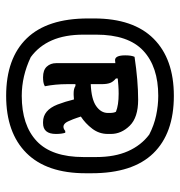

<svg xmlns="http://www.w3.org/2000/svg" viewBox="0 -800 599 640"><g transform="rotate(90 300.0 -480.5)"><path d="M300 -760Q425 -760 491.5 -691.5Q558 -623 558 -486V-466Q558 -336 490.5 -268.5Q423 -201 300 -201Q175 -201 108.5 -269.5Q42 -338 42 -474V-494Q42 -625 109.5 -692.5Q177 -760 300 -760ZM300 -708Q203 -708 149.5 -658Q96 -608 96 -501V-459Q96 -397 115 -353.5Q134 -310 171 -283Q234 -253 300 -253Q398 -253 451 -303Q504 -353 504 -459V-501Q504 -563 484.5 -607Q465 -651 429 -678Q398 -694 365 -701Q332 -708 300 -708ZM313 -641Q372 -641 399.5 -613Q427 -585 427 -550V-540Q427 -511 409.5 -488Q392 -465 369 -450Q371 -443 373.5 -436.5Q376 -430 378 -424Q386 -403 391.5 -397.5Q397 -392 403 -392Q410 -392 417 -398H423Q427 -386 427 -367Q427 -324 391 -324H387Q348 -324 329 -372Q319 -398 312 -427Q304 -426 297 -426H291Q276 -426 267 -432H261V-404Q261 -365 268 -330Q261 -326 253.5 -325Q246 -324 238 -324Q214 -324 202.5 -336.5Q191 -349 191 -368V-565Q185 -564 181 -564Q165 -564 165 -598Q165 -619 170 -629Q250 -641 313 -641ZM261 -519V-483Q311 -485 334 -501Q357 -517 357 -540V-546Q357 -560 353 -567Q331 -576 293 -576Q278 -576 265.5 -575Q253 -574 242 -573V-567Q253 -558 257 -547.5Q261 -537 261 -519Z"/></g></svg>

Font: Recursive Sn Csl St SmB
Style: Regular
Weight: 600
Version: Version 1.079;hotconv 1.0.112;makeotfexe 2.5.65598; ttfautoh